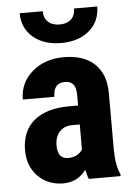

<svg xmlns="http://www.w3.org/2000/svg" viewBox="-54 -787 578 837"><g transform="rotate(-5 235.5 -368.5)"><path d="M301.3 0Q295.4 -12.2 289.6 -41Q252.4 9.8 189 9.8Q122.6 9.8 78.9 -34.2Q35.2 -78.1 35.2 -147.9Q35.2 -231 88.1 -276.4Q141.1 -321.8 240.7 -322.8H282.7V-365.2Q282.7 -400.9 270.5 -415.5Q258.3 -430.2 234.9 -430.2Q183.1 -430.2 183.1 -369.6H44.9Q44.9 -442.9 99.9 -490.5Q154.8 -538.1 238.8 -538.1Q325.7 -538.1 373.3 -492.9Q420.9 -447.8 420.9 -363.8V-115.2Q421.9 -46.9 440.4 -8.3V0ZM219.7 -98.6Q242.7 -98.6 258.8 -107.9Q274.9 -117.2 282.7 -129.9V-239.7H249.5Q214.4 -239.7 194.1 -217.3Q173.8 -194.8 173.8 -157.2Q173.8 -98.6 219.7 -98.6ZM403.3 -745.6Q403.3 -680.7 356.7 -640.6Q310.1 -600.6 233.9 -600.6Q157.2 -600.6 110.6 -640.6Q64 -680.7 64 -745.6H165Q165 -715.3 183.3 -698.5Q201.7 -681.6 233.9 -681.6Q265.6 -681.6 283.7 -698.5Q301.8 -715.3 301.8 -745.6Z"/></g></svg>

Font: Roboto Condensed
Style: Bold
Weight: 700
Designer: Google
Version: Version 2.134; 2016